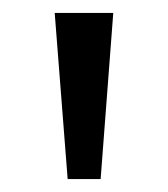

<svg xmlns="http://www.w3.org/2000/svg" viewBox="-20 -734 261 298"><path d="M155.8 -713.9 136.2 -456.1H85L64.9 -713.9Z"/></svg>

Font: f02075841
Style: Regular
Weight: 400
Foundry: Ascender Corporation
Version: Version 1.10